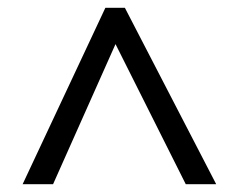

<svg xmlns="http://www.w3.org/2000/svg" viewBox="-20 -739 612 492"><path d="M38 -267 250 -719H300L534 -267H456L276 -626L116 -267Z"/></svg>

Font: binaryvertical115
Style: Book
Weight: 400
Designer: Jelle Bosma - Monotype Design Team
Foundry: Monotype Imaging Inc.
Version: Version 2.003